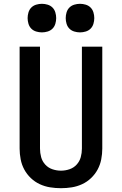

<svg xmlns="http://www.w3.org/2000/svg" viewBox="-20 -980 640 1008"><path d="M300 8Q271 8 243 3.5Q215 -1 189 -13Q163 -25 142 -45Q121 -65 107.5 -90Q94 -115 88.5 -143.5Q83 -172 83 -200V-735H190V-200Q190 -177 196 -155Q202 -133 217.5 -116Q233 -99 255 -91.5Q277 -84 300 -84Q323 -84 345 -91.5Q367 -99 382.5 -116Q398 -133 404 -155Q410 -177 410 -200V-735H517V-200Q517 -172 511.5 -143.5Q506 -115 492.5 -90Q479 -65 458 -45Q437 -25 411 -13Q385 -1 357 3.5Q329 8 300 8ZM400 -810Q385 -810 370 -814.5Q355 -819 344.5 -829.5Q334 -840 329.5 -855Q325 -870 325 -885Q325 -900 329.5 -915Q334 -930 344.5 -940.5Q355 -951 370 -955.5Q385 -960 400 -960Q415 -960 430 -955.5Q445 -951 455.5 -940.5Q466 -930 470.5 -915Q475 -900 475 -885Q475 -870 470.5 -855Q466 -840 455.5 -829.5Q445 -819 430 -814.5Q415 -810 400 -810ZM200 -810Q185 -810 170 -814.5Q155 -819 144.5 -829.5Q134 -840 129.5 -855Q125 -870 125 -885Q125 -900 129.5 -915Q134 -930 144.5 -940.5Q155 -951 170 -955.5Q185 -960 200 -960Q215 -960 230 -955.5Q245 -951 255.5 -940.5Q266 -930 270.5 -915Q275 -900 275 -885Q275 -870 270.5 -855Q266 -840 255.5 -829.5Q245 -819 230 -814.5Q215 -810 200 -810Z"/></svg>

Font: Zed Mono Semibold Extended
Style: Regular
Weight: 600
Width: 7
Monospace: yes
Designer: Belleve Invis
Foundry: Belleve Invis
Version: Version 1.0.0; ttfautohint (v1.8.4)